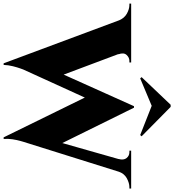

<svg xmlns="http://www.w3.org/2000/svg" viewBox="-12 -994 983 1084"><g transform="rotate(90 480.0 -451.5)"><path d="M29 -694H218L370 -289L295 20ZM546 -716 567 -611 330 -91Q330 -91 324 -74.5Q318 -58 311.5 -32.5Q305 -7 304 20H295L264 -108L537 -716ZM546 -715 769 -263 713 20 465 -486ZM927 -694 738 -91Q738 -91 733 -73.5Q728 -56 724 -30.5Q720 -5 722 20H713L679 -79L854 -694ZM835 -628Q843 -658 830 -674Q817 -690 797 -690H788V-700H1002V-690Q1002 -690 998 -690Q994 -690 994 -690Q971 -690 944 -675.5Q917 -661 906 -628ZM244 -628H54Q41 -661 15 -675.5Q-11 -690 -34 -690Q-34 -690 -38 -690Q-42 -690 -42 -690V-700H290V-690H281Q262 -690 247.5 -674Q233 -658 244 -628ZM373 -759 380 -751 535 -816 700 -751 707 -759 541 -923H529Z"/></g></svg>

Font: Cinzel ExtraBold
Style: Regular
Weight: 800
Designer: Natanael Gama
Version: Version 2.000